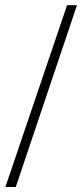

<svg xmlns="http://www.w3.org/2000/svg" viewBox="-20 -715 320 749"><path d="M41.5 14.6H1L241.7 -694.8H280.3Z"/></svg>

Font: Tai Heritage Pro
Style: Regular
Weight: 400
Designer: Faah Baccam, Walt Agee, Victor Gaultney, Annie Olsen
Foundry: SIL International
Version: Version 2.600